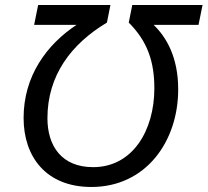

<svg xmlns="http://www.w3.org/2000/svg" viewBox="-20 -734 827 765"><path d="M344 11C561 11 690 -170 690 -378C690 -506 643 -586 592 -635H771L787 -714H507L493 -644C568 -569 595 -488 595 -382C595 -215 509 -68 351 -68C226 -68 169 -152 169 -263C169 -434 264 -559 406 -644L420 -714H132L116 -635H285C167 -557 74 -432 74 -264C74 -109 164 11 344 11Z"/></svg>

Font: BC Sans
Style: Italic
Weight: 400
Italic angle: -12°
Designer: Monotype Design Team
Designer: Province of B.C.
Foundry: Monotype Imaging Inc.
Version: Version 2.000;GOOG;noto-source:20170915:90ef993387c0